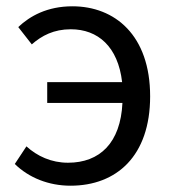

<svg xmlns="http://www.w3.org/2000/svg" viewBox="-20 -577 549 610"><path d="M204 13C350 13 457 -81 457 -271C457 -465 345 -557 210 -557C130 -557 75 -526 38 -491L81 -436C113 -464 151 -484 205 -484C291 -484 355 -429 368 -316H130V-250H369C363 -123 297 -60 196 -60C143 -60 98 -81 64 -112L27 -56C72 -12 135 13 204 13Z"/></svg>

Font: Microsoft YaHei
Style: Regular
Weight: 400
Designer: Ryoko NISHIZUKA 西塚涼子 (kana, bopomofo & ideographs); Paul D. Hunt (Latin, Greek & Cyrillic); Sandoll Communications 산돌커뮤니
Foundry: Adobe
Version: Version 2.001;hotconv 1.0.111;makeotfexe 2.5.65597